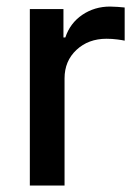

<svg xmlns="http://www.w3.org/2000/svg" viewBox="-20 -574 427 594"><path d="M72.3 0V-545.9H176.3V-458H182.1Q196.8 -502.4 234.6 -528.1Q272.5 -553.7 320.3 -553.7Q330.6 -553.7 344 -552.7Q357.4 -551.8 365.7 -550.8V-448.2Q359.9 -449.7 343.3 -451.9Q326.7 -454.1 309.6 -454.1Q253.4 -454.1 216.6 -419.7Q179.7 -385.3 179.7 -331.5V0Z"/></svg>

Font: Inter Medium
Style: Regular
Weight: 500
Designer: Rasmus Andersson
Foundry: rsms
Version: Version 4.001;git-9221beed3